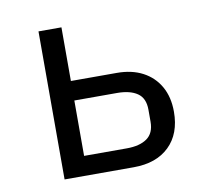

<svg xmlns="http://www.w3.org/2000/svg" viewBox="-63 -587 727 659"><g transform="rotate(-10 300.0 -258.0)"><path d="M111 -516H191V-329H351Q403 -329 441 -309Q479 -289 500 -252Q521 -215 521 -164Q521 -87 476 -43.5Q431 0 352 0H111ZM340 -68Q385 -68 410.5 -86Q436 -104 436 -144V-186Q436 -226 410.5 -243.5Q385 -261 340 -261H191V-68Z"/></g></svg>

Font: Lilex
Style: Regular
Weight: 400
Monospace: yes
Designer: Mike Abbink, Paul van der Laan, Pieter van Rosmalen, Mikhael Khrustik
Foundry: Mikhael Khrustik
Version: Version 2.510